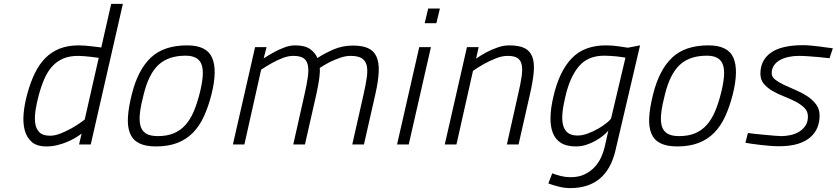

<svg xmlns="http://www.w3.org/2000/svg" viewBox="-20 -742 4297 986"><path d="M384 -509Q400 -509 418.5 -507.5Q437 -506 453.5 -504Q470 -502 482.5 -500.5Q495 -499 500 -498L551 -722H611L446 0H386L399 -56Q385 -45 365.5 -33.5Q346 -22 323 -12.5Q300 -3 273.5 3.5Q247 10 218 10Q169 10 142.5 -13.5Q116 -37 106.5 -75Q97 -113 101.5 -161Q106 -209 120 -259Q136 -319 159 -366Q182 -413 213.5 -444.5Q245 -476 287 -492.5Q329 -509 384 -509ZM237 -45Q262 -45 291 -56.5Q320 -68 346 -82.5Q372 -97 391 -110.5Q410 -124 415 -128L487 -445Q467 -447 448 -450Q431 -452 413 -453.5Q395 -455 381 -455Q337 -455 305 -441.5Q273 -428 249 -402Q225 -376 208.5 -338.5Q192 -301 179 -253Q169 -216 163 -179Q157 -142 160.5 -112Q164 -82 181.5 -63.5Q199 -45 237 -45Z M941 -509Q1042 -509 1069.5 -445Q1097 -381 1066 -257Q1050 -194 1027 -144Q1004 -94 970.5 -60Q937 -26 890.5 -8Q844 10 781 10Q727 10 694.5 -6.5Q662 -23 648 -56.5Q634 -90 637 -140.5Q640 -191 657 -258Q688 -383 754.5 -446Q821 -509 941 -509ZM790 -43Q838 -43 872.5 -57.5Q907 -72 932 -100Q957 -128 974 -167.5Q991 -207 1004 -257Q1017 -307 1020.5 -344.5Q1024 -382 1016.5 -406.5Q1009 -431 988.5 -443.5Q968 -456 933 -456Q845 -456 794.5 -409.5Q744 -363 718 -258Q704 -205 699 -164.5Q694 -124 701 -97Q708 -70 729.5 -56.5Q751 -43 790 -43Z M1176 0 1290 -500H1349L1334 -442Q1361 -460 1389 -475Q1413 -488 1441 -498.5Q1469 -509 1495 -509Q1546 -509 1572.5 -490Q1599 -471 1610 -444Q1645 -467 1691.5 -487.5Q1738 -508 1793 -508Q1841 -508 1870.5 -494.5Q1900 -481 1913.5 -451Q1927 -421 1925 -374Q1923 -327 1908 -260L1849 0H1789L1847 -257Q1859 -309 1864 -346.5Q1869 -384 1862.5 -408Q1856 -432 1836.5 -443.5Q1817 -455 1780 -455Q1754 -455 1726 -445Q1698 -435 1675 -424Q1648 -410 1622 -393Q1624 -376 1620 -343Q1616 -310 1605 -260L1546 0H1486L1544 -258Q1556 -310 1561 -347.5Q1566 -385 1560.5 -409Q1555 -433 1537.5 -444Q1520 -455 1486 -455Q1460 -455 1431.5 -444Q1403 -433 1378 -419Q1349 -403 1321 -384L1235 0Z M2133 -500H2193L2079 0H2019ZM2179 -698H2239L2221 -623H2161Z M2264 0 2378 -500H2438L2425 -441Q2452 -460 2481 -475Q2506 -488 2536 -498.5Q2566 -509 2595 -509Q2645 -509 2673.5 -495Q2702 -481 2713.5 -450.5Q2725 -420 2721 -373Q2717 -326 2702 -260L2643 0H2583L2641 -259Q2653 -310 2658.5 -347Q2664 -384 2659.5 -408Q2655 -432 2638 -443.5Q2621 -455 2587 -455Q2558 -455 2527 -442.5Q2496 -430 2470 -416Q2439 -399 2409 -378L2324 0Z M2946 -46Q2971 -46 2999 -56.5Q3027 -67 3051.5 -81Q3076 -95 3094.5 -110Q3113 -125 3118 -133L3192 -446Q3185 -447 3172.5 -449Q3160 -451 3145 -452.5Q3130 -454 3113.5 -455Q3097 -456 3082 -456Q2999 -456 2952.5 -401Q2906 -346 2883 -244Q2872 -199 2868.5 -162.5Q2865 -126 2871.5 -100Q2878 -74 2896 -60Q2914 -46 2946 -46ZM2816 148Q2836 156 2860.5 162Q2885 168 2910 168Q2952 168 2982 153.5Q3012 139 3033 116.5Q3054 94 3066.5 67Q3079 40 3085 14L3104 -71Q3095 -60 3078 -46Q3061 -32 3039 -19.5Q3017 -7 2991 1.5Q2965 10 2938 10Q2890 10 2861 -8Q2832 -26 2819 -59.5Q2806 -93 2807 -140Q2808 -187 2822 -246Q2852 -376 2916 -442.5Q2980 -509 3091 -509Q3125 -509 3158 -504Q3191 -499 3204 -497L3267 -509L3141 29Q3096 224 2908 224Q2881 224 2851.5 217Q2822 210 2796 200Z M3618 -509Q3719 -509 3746.5 -445Q3774 -381 3743 -257Q3727 -194 3704 -144Q3681 -94 3647.5 -60Q3614 -26 3567.5 -8Q3521 10 3458 10Q3404 10 3371.5 -6.5Q3339 -23 3325 -56.5Q3311 -90 3314 -140.5Q3317 -191 3334 -258Q3365 -383 3431.5 -446Q3498 -509 3618 -509ZM3467 -43Q3515 -43 3549.5 -57.5Q3584 -72 3609 -100Q3634 -128 3651 -167.5Q3668 -207 3681 -257Q3694 -307 3697.5 -344.5Q3701 -382 3693.5 -406.5Q3686 -431 3665.5 -443.5Q3645 -456 3610 -456Q3522 -456 3471.5 -409.5Q3421 -363 3395 -258Q3381 -205 3376 -164.5Q3371 -124 3378 -97Q3385 -70 3406.5 -56.5Q3428 -43 3467 -43Z M4240 -443Q4211 -446 4183 -449Q4159 -451 4132 -453Q4105 -455 4083 -455Q4054 -455 4029 -449.5Q4004 -444 3984.5 -433Q3965 -422 3954 -405Q3943 -388 3943 -366Q3943 -347 3961 -333Q3979 -319 4006.5 -306Q4034 -293 4066 -279.5Q4098 -266 4125.5 -248Q4153 -230 4171 -206Q4189 -182 4189 -148Q4189 -116 4178 -88Q4167 -60 4142.5 -38Q4118 -16 4078 -3.5Q4038 9 3980 9Q3960 9 3934 7Q3908 5 3883 2Q3858 -1 3837.5 -4Q3817 -7 3808 -9L3821 -59Q3832 -57 3856.5 -54.5Q3881 -52 3908 -49.5Q3935 -47 3958.5 -45Q3982 -43 3992 -43Q4014 -43 4038.5 -48Q4063 -53 4083 -65Q4103 -77 4116 -96Q4129 -115 4129 -144Q4129 -170 4111 -188Q4093 -206 4066 -220Q4039 -234 4007 -246.5Q3975 -259 3948 -274.5Q3921 -290 3903 -311Q3885 -332 3885 -364Q3885 -433 3939 -471.5Q3993 -510 4105 -510Q4123 -510 4144 -508Q4165 -506 4186 -503.5Q4207 -501 4226 -498Q4245 -495 4257 -494Z"/></svg>

Font: Panefresco 250wt
Style: Italic
Weight: 300
Version: Version 1.000